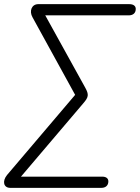

<svg xmlns="http://www.w3.org/2000/svg" viewBox="-29 -725 674 925"><path d="M20 180H460C479 180 493 169 493 149C493 134 482 126 463 126H72L372 -227C398 -257 400 -269 382 -302L189 -651H591C611 -651 625 -661 625 -682C625 -697 613 -705 594 -705H155C124 -705 110 -672 128 -641L333 -268L5 118C-20 149 -11 180 20 180Z"/></svg>

Font: SN Pro Light
Style: Italic
Weight: 300
Italic angle: -8.99998°
Designer: Tobias Whetton
Foundry: Supernotes
Version: Version 1.001;Glyphs 3.2 (3249)